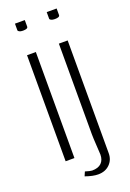

<svg xmlns="http://www.w3.org/2000/svg" viewBox="-170 -838 690 1021"><g transform="rotate(-20 175.0 -327.5)"><path d="M236.8 -779.8H293V-742.7Q293 -730 265.1 -730Q252 -730 244.4 -733.9Q236.8 -737.8 236.8 -742.7ZM240.2 -600.1H290V38.1Q290 75.7 265.1 100.3Q240.2 125 199.7 125Q169.9 125 127.4 109.9L137.7 85.9Q167 94.7 175.8 94.7Q210.9 94.7 228.5 77.4Q246.1 60.1 246.1 29.3Q246.1 25.4 243.2 -21.2Q240.2 -67.9 240.2 -86.9ZM57.1 -779.8H112.8V-742.7Q112.8 -730 85 -730Q71.8 -730 64.5 -733.9Q57.1 -737.8 57.1 -742.7ZM60.1 -600.1H109.9V0H60.1Z"/></g></svg>

Font: Reswysokr
Style: Regular
Weight: 500
Version: Version 0.984